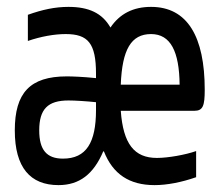

<svg xmlns="http://www.w3.org/2000/svg" viewBox="-20 -529 640 558"><path d="M179 -509C140 -509 103 -501 61 -486V-410C99 -423 138 -430 171 -430C236 -430 259 -403 259 -315V-302C219 -306 190 -307 174 -307C67 -307 23 -259 23 -150C23 -42 68 9 150 9C211 9 252 -23 280 -89H282C308 -23 356 9 429 9C465 9 507 1 550 -14V-90C519 -79 468 -70 436 -70C370 -70 338 -111 331 -207H545C570 -207 575 -222 575 -268C575 -422 525 -509 419 -509C367 -509 328 -489 301 -449C277 -491 238 -509 179 -509ZM94 -150C94 -212 119 -237 179 -237C198 -237 230 -235 259 -232V-209C259 -115 231 -68 163 -68C116 -68 94 -93 94 -150ZM331 -283C335 -385 361 -430 419 -430C476 -430 501 -379 502 -283Z"/></svg>

Font: LT Wave Mono
Style: Regular
Weight: 400
Designer: Daniel Lyons
Version: Version 2.5 (Glyphs App)